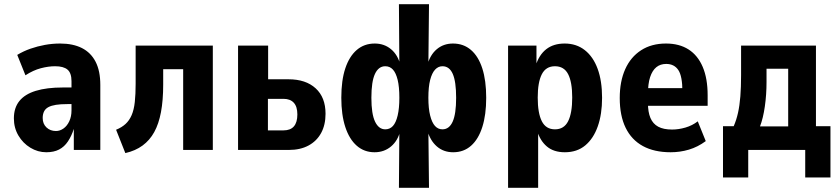

<svg xmlns="http://www.w3.org/2000/svg" viewBox="-20 -713 3991 913"><path d="M200 11Q160 11 124.5 -10.5Q89 -32 67.5 -68.5Q46 -105 46 -150Q46 -200 72 -232.5Q98 -265 150 -281Q202 -297 279 -297H335V-218H300Q268 -218 246 -214.5Q224 -211 210 -203.5Q196 -196 189.5 -183Q183 -170 183 -152Q183 -124 201 -107Q219 -90 246 -90Q265 -90 282 -102Q299 -114 309.5 -136.5Q320 -159 320 -188V-327Q320 -366 301 -382Q282 -398 242 -398Q210 -398 174 -388.5Q138 -379 101 -355L62 -452Q92 -470 125 -481.5Q158 -493 193.5 -499.5Q229 -506 266 -506Q327 -506 369.5 -484.5Q412 -463 434.5 -419.5Q457 -376 457 -309V0H331V-100Q320 -66 303 -40.5Q286 -15 261 -2Q236 11 200 11Z M576 15 532 -96Q559 -107 577 -123.5Q595 -140 606 -165.5Q617 -191 621 -228Q625 -265 625 -315V-496H992V0H851V-384H756V-311Q756 -236 745.5 -180Q735 -124 713.5 -85Q692 -46 658 -21Q624 4 576 15Z M1112 0V-496H1255V-336H1352Q1434 -336 1481 -293Q1528 -250 1528 -172Q1528 -119 1507 -80.5Q1486 -42 1447 -21Q1408 0 1354 0ZM1254 -93H1328Q1361 -93 1377.5 -112Q1394 -131 1394 -169Q1394 -206 1377 -224.5Q1360 -243 1328 -243H1254Z M1877 180 1879 -94H1884Q1873 -45 1840 -17Q1807 11 1761 11Q1712 11 1676.5 -20Q1641 -51 1622 -109Q1603 -167 1603 -248Q1603 -331 1622 -388Q1641 -445 1676.5 -475.5Q1712 -506 1762 -506Q1807 -506 1839.5 -479Q1872 -452 1884 -403H1879L1877 -693H2020L2017 -403H2012Q2025 -452 2057 -479Q2089 -506 2134 -506Q2184 -506 2219.5 -475.5Q2255 -445 2273.5 -387.5Q2292 -330 2292 -248Q2292 -167 2273.5 -109Q2255 -51 2220 -20Q2185 11 2135 11Q2089 11 2057 -17Q2025 -45 2012 -94H2017L2020 180ZM1812 -98Q1834 -98 1848.5 -114Q1863 -130 1871 -164Q1879 -198 1879 -248Q1879 -300 1871 -333Q1863 -366 1848.5 -382Q1834 -398 1812 -398Q1780 -398 1763 -361.5Q1746 -325 1746 -248Q1746 -171 1763.5 -134.5Q1781 -98 1812 -98ZM2084 -98Q2116 -98 2132.5 -134.5Q2149 -171 2149 -248Q2149 -325 2133 -361.5Q2117 -398 2084 -398Q2064 -398 2049 -382Q2034 -366 2025.5 -333Q2017 -300 2017 -248Q2017 -197 2025.5 -163.5Q2034 -130 2048.5 -114Q2063 -98 2084 -98Z M2396 180V-496H2531V-400H2527Q2543 -452 2577.5 -479Q2612 -506 2665 -506Q2721 -506 2761 -474.5Q2801 -443 2822 -385.5Q2843 -328 2843 -248Q2843 -170 2822.5 -112Q2802 -54 2763 -21.5Q2724 11 2666 11Q2613 11 2580.5 -16.5Q2548 -44 2534 -92H2539V180ZM2619 -98Q2662 -98 2681.5 -136.5Q2701 -175 2701 -249Q2701 -323 2681.5 -360.5Q2662 -398 2619 -398Q2576 -398 2556.5 -360Q2537 -322 2537 -249Q2537 -175 2556.5 -136.5Q2576 -98 2619 -98Z M3169 11Q3091 11 3037 -18.5Q2983 -48 2955 -105.5Q2927 -163 2927 -247Q2927 -326 2953 -384Q2979 -442 3028.5 -474Q3078 -506 3147 -506Q3210 -506 3254 -478Q3298 -450 3321.5 -395Q3345 -340 3345 -260V-210H3044V-294H3239L3225 -277Q3225 -351 3205.5 -380Q3186 -409 3148 -409Q3120 -409 3101 -393.5Q3082 -378 3071.5 -346.5Q3061 -315 3061 -263V-225Q3061 -180 3073 -152Q3085 -124 3110 -110.5Q3135 -97 3176 -97Q3207 -97 3239.5 -106.5Q3272 -116 3298 -136L3336 -42Q3298 -14 3256 -1.5Q3214 11 3169 11Z M3418 131V-113H3469Q3482 -143 3489.5 -177Q3497 -211 3500.5 -254.5Q3504 -298 3504 -356V-496H3860V-113H3929V131H3809V0H3538V131ZM3594 -112H3728V-386H3625V-323Q3625 -263 3617 -207Q3609 -151 3594 -112Z"/></svg>

Font: Nunito Sans 10pt Condensed ExtraBold
Style: Regular
Weight: 800
Width: 3
Designer: Vernon Adams
Foundry: Vernon Adams
Version: Version 3.101;gftools[0.9.27]